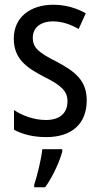

<svg xmlns="http://www.w3.org/2000/svg" viewBox="-20 -567 421 808"><path d="M345 -145C345 -228 296 -266 219 -307C144 -345 118 -365 118 -408C118 -450 150 -477 203 -477C241 -477 278 -464 311 -445L341 -511C300 -534 255 -547 204 -547C105 -547 38 -492 38 -405C38 -321 89 -283 167 -243C240 -207 264 -182 264 -141C264 -92 233 -62 173 -62C123 -62 72 -81 39 -104V-21C72 -3 117 10 175 10C281 10 345 -45 345 -145ZM242 71V61H158C154 102 136 175 124 210V221H170C200 180 230 116 242 71Z"/></svg>

Font: Noto Sans Malayalam Condensed
Style: Regular
Weight: 400
Width: 3
Designer: Jelle Bosma - Monotype Design Team
Foundry: Monotype Imaging Inc.
Version: Version 2.104